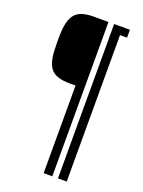

<svg xmlns="http://www.w3.org/2000/svg" viewBox="-166 -876 786 1052"><g transform="rotate(20 227.0 -350.0)"><path d="M227 100V-411H192Q117 -411 86.5 -443Q56 -475 52.5 -549.5Q51 -577 51 -608.2Q51 -639.5 52.5 -662Q56.5 -736 86.8 -768Q117 -800 192 -800H277.5V100ZM310.5 100V-800H402.5V-754H361.5V100Z"/></g></svg>

Font: Big Shoulders Stencil Display Medium
Style: Regular
Weight: 500
Designer: Patric King
Foundry: XO Type Co
Version: Version 1.000